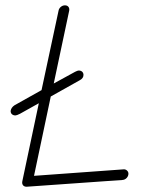

<svg xmlns="http://www.w3.org/2000/svg" viewBox="-20 -690 550 722"><path d="M444.8 -53.2Q452.1 -53.7 457.5 -48.8Q462.9 -43.9 462.9 -37.1Q462.9 -27.8 456.3 -20.8Q449.7 -13.7 439.9 -13.2L80.1 12.2Q70.8 12.2 66.4 6.3Q62 0.5 64 -8.8L126 -301.8L55.2 -262.2Q42.5 -255.9 38.1 -255.9Q30.3 -255.9 25.1 -260.3Q20 -264.6 20 -272.9Q22 -285.6 34.2 -293.9L136.2 -351.1L200.2 -649.9Q201.7 -658.2 208.7 -664.1Q215.8 -669.9 224.1 -669.9Q232.9 -669.9 237.3 -664.3Q241.7 -658.7 240.2 -649.9L182.1 -376L262.2 -419.9Q272 -424.8 275.9 -424.8Q284.2 -424.8 289.1 -420.2Q293.9 -415.5 293.9 -408.2Q293.9 -395.5 279.8 -388.2L170.9 -327.1L107.9 -28.8Z"/></svg>

Font: Comic Neue Light
Style: Italic
Weight: 300
Italic angle: -12°
Designer: Craig Rozynski
Foundry: Craig Rozynski
Version: Version 2.003;hotconv 1.0.109;makeotfexe 2.5.65596